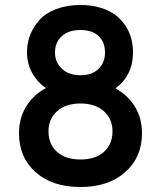

<svg xmlns="http://www.w3.org/2000/svg" viewBox="-20 -734 644 768"><path d="M441.5 -380.5Q492 -353 520 -306.8Q548 -260.5 548 -201Q548 -105 481 -45.5Q414 14 302 14Q189 14 122.5 -45.2Q56 -104.5 56 -201Q56 -260.5 84.2 -307.2Q112.5 -354 163.5 -381.5Q128 -406.5 108 -443.5Q88 -480.5 88 -525Q88 -561 100.5 -593.8Q113 -626.5 137.8 -654Q162.5 -681.5 205 -697.8Q247.5 -714 302 -714Q346 -714 382 -703Q418 -692 441.8 -674Q465.5 -656 481.8 -631.2Q498 -606.5 505 -580Q512 -553.5 512 -525Q512 -432 441.5 -380.5ZM302 -614Q254 -614 227 -589.2Q200 -564.5 200 -524Q200 -485 227.5 -459Q255 -433 302 -433Q349 -433 374.5 -458.8Q400 -484.5 400 -524Q400 -565 374.8 -589.5Q349.5 -614 302 -614ZM430 -209Q430 -258 395.8 -289Q361.5 -320 302 -320Q242.5 -320 208.2 -289Q174 -258 174 -209Q174 -157.5 208 -126.8Q242 -96 302 -96Q362 -96 396 -126.8Q430 -157.5 430 -209Z"/></svg>

Font: Cabin
Style: Bold
Weight: 700
Designer: Pablo Impallari
Foundry: Pablo Impallari. http://www.impallari.com Igino Marini. http://www.ikern.com
Version: Version 3.001;hotconv 1.0.109;makeotfexe 2.5.65596